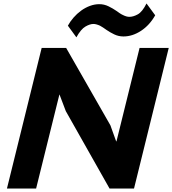

<svg xmlns="http://www.w3.org/2000/svg" viewBox="-20 -1086 992 1106"><path d="M874 -998Q842 -941 792.5 -908.5Q743 -876 691 -876Q663 -876 638 -888Q613 -900 593 -914Q574 -928 556 -938Q534 -948 518 -948Q498 -948 472 -933Q446 -918 420 -871L371 -938Q384 -962 403.5 -984.5Q423 -1007 447 -1024.5Q471 -1042 498 -1052Q525 -1062 552 -1062Q580 -1062 605.5 -1049.5Q631 -1037 651 -1023Q661 -1016 669.5 -1010Q678 -1004 689 -999Q709 -989 725 -989Q748 -989 774 -1003.5Q800 -1018 824 -1066ZM752 0H611L359 -446L323 -541H322L188 0H20L220 -810H361L616 -364L649 -272H651L784 -810H952Z"/></svg>

Font: TypoPRO Sinkin Sans
Style: 700 Bold Italic
Weight: 700
Italic angle: -112°
Designer: Keith Bates
Foundry: K-Type
Version: Sinkin Sans (version 1.0)  by Keith Bates   •   © 2014   www